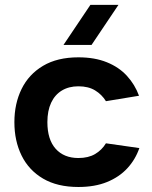

<svg xmlns="http://www.w3.org/2000/svg" viewBox="-20 -745 616 778"><path d="M409.3 -335Q392.7 -362 365.3 -378.7Q338 -395.3 297.7 -395.3Q259 -395.3 230.7 -378.2Q202.3 -361 187.2 -328.7Q172 -296.3 172 -250Q172 -179.7 205.5 -142.2Q239 -104.7 297.7 -104.7Q338 -104.7 365.3 -120.8Q392.7 -137 409.3 -164.3L544.7 -145Q528.7 -98.7 496 -63.2Q463.3 -27.7 413.8 -7.5Q364.3 12.7 297.7 12.7Q212.3 12.7 154.5 -21.3Q96.7 -55.3 67.5 -114.7Q38.3 -174 38.3 -250Q38.3 -325 67.5 -384.5Q96.7 -444 154.5 -478.3Q212.3 -512.7 297.7 -512.7Q363.7 -512.7 412.8 -492.8Q462 -473 494.3 -437.7Q526.7 -402.3 543.3 -357ZM346.3 -725.3H460L351 -563H237.3Z"/></svg>

Font: Nata Sans
Style: Regular
Weight: 400
Designer: Daniel Uzquiano Cruz
Version: Version 1.001